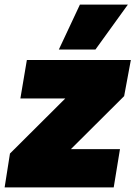

<svg xmlns="http://www.w3.org/2000/svg" viewBox="-32 -809 585 829"><path d="M-12 0 11 -146 250 -384H56L84 -550H533L504 -394L274 -165H486L459 0ZM222 -595 313 -789H520L380 -595Z"/></svg>

Font: Georama Black
Style: Italic
Weight: 900
Italic angle: -9°
Designer: Jean-Baptiste Levee
Foundry: Production Type
Version: Version 1.000